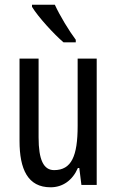

<svg xmlns="http://www.w3.org/2000/svg" viewBox="-20 -837 496 816"><path d="M213 -817H116V-808C142 -765 210 -691 250 -657H302V-668C274 -705 234 -771 213 -817ZM391 -588H310V-302C310 -174 284 -114 210 -114C165 -114 144 -158 144 -253V-588H63V-238C63 -118 98 -41 195 -41C246 -41 288 -70 311 -123H317L326 -51H391Z"/></svg>

Font: Noto Sans Tamil UI ExtraCondensed
Style: Regular
Weight: 400
Width: 2
Designer: Jelle Bosma - Monotype Design Team
Foundry: Monotype Imaging Inc.
Version: Version 2.004